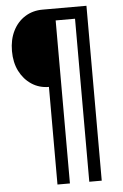

<svg xmlns="http://www.w3.org/2000/svg" viewBox="-59 -747 618 968"><g transform="rotate(-5 249.5 -262.5)"><path d="M192 180V-314Q143 -314 104.5 -339.5Q66 -365 44 -408.5Q22 -452 22 -510Q22 -568 44 -612Q66 -656 105 -680.5Q144 -705 194 -705H416V180H353V-645H255V180Z"/></g></svg>

Font: Nunito Sans 10pt Condensed
Style: Regular
Weight: 400
Width: 3
Designer: Vernon Adams
Foundry: Vernon Adams
Version: Version 3.101;gftools[0.9.27]